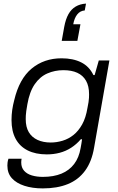

<svg xmlns="http://www.w3.org/2000/svg" viewBox="-20 -862 653 1067"><path d="M218 185Q160 185 115.5 170.5Q71 156 46 128.5Q21 101 21 58Q21 51 22 41.5Q23 32 27 20H100Q99 26 98.5 31Q98 36 98 41Q98 69 114 87Q130 105 157.5 113Q185 121 218 121Q278 121 321.5 103Q365 85 392 49.5Q419 14 428 -39Q430 -52 432.5 -64.5Q435 -77 436 -88H429Q405 -60 375.5 -41Q346 -22 312 -13Q278 -4 240 -4Q178 -4 134 -26Q90 -48 67 -90.5Q44 -133 44 -195Q44 -224 48 -251.5Q52 -279 59 -305Q87 -424 156 -481Q225 -538 322 -538Q386 -538 431 -515.5Q476 -493 499 -445H506L529 -526H588L503 -42Q490 36 453 86.5Q416 137 357 161Q298 185 218 185ZM262 -70Q295 -70 328 -80Q361 -90 388.5 -112Q416 -134 436.5 -170.5Q457 -207 466 -262Q470 -281 472 -294.5Q474 -308 474.5 -318.5Q475 -329 475 -338Q475 -384 458 -413.5Q441 -443 409.5 -457.5Q378 -472 332 -472Q285 -472 243.5 -454Q202 -436 173 -394Q144 -352 132 -282Q128 -260 126 -245Q124 -230 123.5 -220Q123 -210 123 -200Q123 -156 140 -127.5Q157 -99 188.5 -84.5Q220 -70 262 -70ZM458 -842 451 -804Q425 -802 409 -781.5Q393 -761 387 -727H427L410 -635H323L337 -713Q345 -756 360.5 -783.5Q376 -811 400.5 -825.5Q425 -840 458 -842Z"/></svg>

Font: Archivo SemiExpanded Light
Style: Italic
Weight: 300
Width: 6
Italic angle: -10°
Designer: Hector Gatti
Foundry: Omnibus-Type
Version: Version 2.001